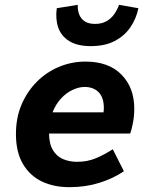

<svg xmlns="http://www.w3.org/2000/svg" viewBox="-20 -763 640 795"><path d="M267 12Q203 12 153.5 -11.5Q104 -35 75 -84Q46 -133 46 -208Q46 -276 69.5 -330.5Q93 -385 133 -425Q173 -465 225 -486.5Q277 -508 334 -508Q430 -508 483 -454Q536 -400 536 -313Q536 -282 530 -252Q524 -222 519 -210H149L164 -298H444L404 -278Q407 -286 408.5 -296.5Q410 -307 410 -316Q410 -359 388.5 -381Q367 -403 330 -403Q307 -403 281 -391Q255 -379 233 -355.5Q211 -332 197 -296.5Q183 -261 183 -214Q183 -169 198.5 -142.5Q214 -116 240.5 -104.5Q267 -93 299 -93Q342 -93 377.5 -108Q413 -123 447 -145L493 -54Q449 -24 391.5 -6Q334 12 267 12ZM356 -572Q300 -572 266.5 -593Q233 -614 221 -649.5Q209 -685 215 -729L302 -743Q301 -721 308 -703Q315 -685 331 -674.5Q347 -664 374 -664Q400 -664 419.5 -674.5Q439 -685 452 -703Q465 -721 473 -743L553 -729Q544 -685 519.5 -649.5Q495 -614 454.5 -593Q414 -572 356 -572Z"/></svg>

Font: Source Code Pro ExtraLight
Style: Bold Italic
Weight: 700
Italic angle: -11°
Monospace: yes
Version: Version 1.016;hotconv 1.0.116;makeotfexe 2.5.65601